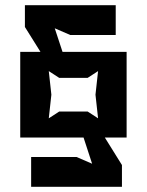

<svg xmlns="http://www.w3.org/2000/svg" viewBox="-20 -720 566 740"><path d="M58 -190H302L335 -89L275 -115H100V0H450V-84L384 -190H468V-520H221L191 -611L251 -585H426V-700H76V-616L136 -520H58ZM168 -264 178 -355 168 -446 208 -420H318L358 -446L348 -355L358 -264L318 -290H208Z"/></svg>

Font: Pescante Normal
Style: Regular
Weight: 400
Designer: Ariel Martín Pérez
Foundry: Tunera Type Foundry
Version: Version 1.000;FEAKit 1.0